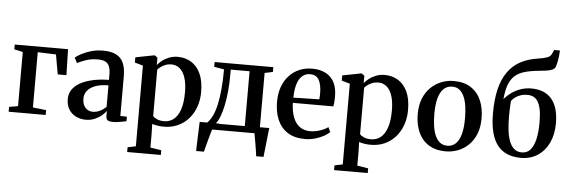

<svg xmlns="http://www.w3.org/2000/svg" viewBox="-61 -1072 4491 1517"><g transform="rotate(5 2184.5 -313.5)"><path d="M26.5 0V-38.5L96.5 -50.5V-480L28 -495V-533H451L456 -327.5H387L359.5 -483.5L214.5 -488.5V-50.5L320 -38.5V0Z M638 10Q596.5 10 561.2 -7Q526 -24 504.5 -57.5Q483 -91 483 -141Q483 -189 510 -223Q537 -257 581.8 -278Q626.5 -299 681.8 -309.2Q737 -319.5 794 -319.5V-361.5Q794 -399.5 785.2 -424Q776.5 -448.5 754.5 -460.8Q732.5 -473 693 -473Q639 -473 597.2 -458Q555.5 -443 530.5 -430L509 -471.5Q523 -484 554.8 -501.5Q586.5 -519 631 -532.5Q675.5 -546 727.5 -546Q792.5 -546 832.2 -525.8Q872 -505.5 890.2 -463.8Q908.5 -422 908.5 -357V-44L960.5 -42V-6.5Q949.5 -4 931.8 -0.5Q914 3 893.8 5.8Q873.5 8.5 854.5 8.5Q825.5 8.5 812.2 0Q799 -8.5 799 -37V-74Q788.5 -58.5 766 -38.8Q743.5 -19 711.2 -4.5Q679 10 638 10ZM690 -57.5Q716.5 -57.5 744.8 -71Q773 -84.5 794 -106V-276.5Q733 -276 691 -260.5Q649 -245 627.5 -218Q606 -191 606 -155Q606 -123.5 617 -101.5Q628 -79.5 647 -68.5Q666 -57.5 690 -57.5Z M987 235.5V198L1051.5 184.5V-455.5L986 -474V-515.5L1130 -543.5H1140.5L1160.5 -527L1160 -469Q1172 -485 1194.8 -503.5Q1217.5 -522 1249.5 -535.2Q1281.5 -548.5 1320.5 -548.5Q1380 -548.5 1427 -520Q1474 -491.5 1501 -433.8Q1528 -376 1528 -287Q1528 -223.5 1508.5 -169Q1489 -114.5 1453.2 -74.2Q1417.5 -34 1368 -11.5Q1318.5 11 1258 11Q1231.5 11 1205.2 6.8Q1179 2.5 1165 -3L1167 77.5V184.5L1254 198V235.5ZM1256 -32.5Q1299.5 -32.5 1332 -58.2Q1364.5 -84 1382.8 -137.2Q1401 -190.5 1401 -273Q1401 -329.5 1391.2 -369.8Q1381.5 -410 1364.2 -435.2Q1347 -460.5 1324.5 -472.5Q1302 -484.5 1276 -484.5Q1249.5 -484.5 1228.2 -476Q1207 -467.5 1191.2 -455.8Q1175.5 -444 1167 -434V-66Q1175 -54 1199.2 -43.2Q1223.5 -32.5 1256 -32.5Z M1576.5 0V-46.5L1593 -48.5Q1618 -70 1636.8 -108.5Q1655.5 -147 1667.8 -201.8Q1680 -256.5 1686.2 -326.8Q1692.5 -397 1692.5 -481.5L1613.5 -495V-533H2079V-495L2014.5 -481.5V0ZM1663.5 -49.5H1895V-484.5H1745.5V-440.5Q1745.5 -370 1739.2 -307.5Q1733 -245 1721.8 -193.8Q1710.5 -142.5 1695.8 -105.5Q1681 -68.5 1663.5 -49.5ZM1529 180Q1530 146 1531.2 107.5Q1532.5 69 1534 28.5Q1535.5 -12 1537 -51.5H1694L1641.5 -4Q1636.5 10.5 1629.5 35.2Q1622.5 60 1615 88Q1607.5 116 1601 140.8Q1594.5 165.5 1591 180ZM2005.5 180Q2003 160 1999.2 135Q1995.5 110 1991 84.5Q1986.5 59 1982.5 36.5Q1978.5 14 1976 -1L1941 -51H2089Q2086.5 -32 2084 -8.5Q2081.5 15 2078.8 40.5Q2076 66 2073.2 91.2Q2070.5 116.5 2068 139.5Q2065.5 162.5 2063.5 180Z M2378 11Q2295 11 2240.5 -23.2Q2186 -57.5 2159 -119.5Q2132 -181.5 2132 -263.5Q2132 -330 2151.2 -382.5Q2170.5 -435 2205 -472Q2239.5 -509 2285.5 -528.5Q2331.5 -548 2385 -548Q2478.5 -548 2530.5 -498.2Q2582.5 -448.5 2584.5 -355Q2585 -323.5 2583.2 -302Q2581.5 -280.5 2578 -265.5H2257.5Q2258.5 -218 2268.5 -179.2Q2278.5 -140.5 2297.5 -112.5Q2316.5 -84.5 2345.5 -69.5Q2374.5 -54.5 2413 -54.5Q2452 -54.5 2492 -68Q2532 -81.5 2554 -99L2571.5 -61.5Q2555 -44 2524.8 -27.5Q2494.5 -11 2456.2 0Q2418 11 2378 11ZM2257.5 -307 2463 -311.5Q2464.5 -322.5 2465 -334.8Q2465.5 -347 2465.5 -358.5Q2465.5 -425 2444.8 -464Q2424 -503 2373.5 -503Q2347.5 -503 2326.8 -491.2Q2306 -479.5 2290.8 -455.8Q2275.5 -432 2267 -395Q2258.5 -358 2257.5 -307Z M2628 235.5V198L2692.5 184.5V-455.5L2627 -474V-515.5L2771 -543.5H2781.5L2801.5 -527L2801 -469Q2813 -485 2835.8 -503.5Q2858.5 -522 2890.5 -535.2Q2922.5 -548.5 2961.5 -548.5Q3021 -548.5 3068 -520Q3115 -491.5 3142 -433.8Q3169 -376 3169 -287Q3169 -223.5 3149.5 -169Q3130 -114.5 3094.2 -74.2Q3058.5 -34 3009 -11.5Q2959.5 11 2899 11Q2872.5 11 2846.2 6.8Q2820 2.5 2806 -3L2808 77.5V184.5L2895 198V235.5ZM2897 -32.5Q2940.5 -32.5 2973 -58.2Q3005.5 -84 3023.8 -137.2Q3042 -190.5 3042 -273Q3042 -329.5 3032.2 -369.8Q3022.5 -410 3005.2 -435.2Q2988 -460.5 2965.5 -472.5Q2943 -484.5 2917 -484.5Q2890.5 -484.5 2869.2 -476Q2848 -467.5 2832.2 -455.8Q2816.5 -444 2808 -434V-66Q2816 -54 2840.2 -43.2Q2864.5 -32.5 2897 -32.5Z M3248 -264Q3248 -334.5 3269.5 -387.5Q3291 -440.5 3328.2 -476.2Q3365.5 -512 3412 -530.2Q3458.5 -548.5 3508.5 -548.5Q3591.5 -548.5 3645.8 -513Q3700 -477.5 3726.8 -415.5Q3753.5 -353.5 3753.5 -273Q3753.5 -202.5 3732 -149.2Q3710.5 -96 3673.5 -60.2Q3636.5 -24.5 3590 -6.8Q3543.5 11 3493.5 11Q3431.5 11 3385.5 -9Q3339.5 -29 3309 -66Q3278.5 -103 3263.2 -153.5Q3248 -204 3248 -264ZM3502 -34.5Q3541 -34.5 3568 -59.5Q3595 -84.5 3609 -135Q3623 -185.5 3623 -262Q3623 -313 3616.8 -356.8Q3610.5 -400.5 3596.2 -433.2Q3582 -466 3558.8 -484.5Q3535.5 -503 3502 -503Q3462 -503 3434.5 -478Q3407 -453 3392.8 -402.8Q3378.5 -352.5 3378.5 -275Q3378.5 -224 3385 -180Q3391.5 -136 3406.2 -103.2Q3421 -70.5 3444.5 -52.5Q3468 -34.5 3502 -34.5Z M4089 10.5Q4028 10.5 3981.2 -9Q3934.5 -28.5 3903 -68.8Q3871.5 -109 3855.5 -171.8Q3839.5 -234.5 3839.5 -321.5Q3839.5 -430 3858.8 -511Q3878 -592 3917 -648.2Q3956 -704.5 4015.2 -737.8Q4074.5 -771 4154.5 -782.5Q4201.5 -789.5 4228.2 -799.2Q4255 -809 4263.5 -830.5L4277.5 -861.5H4323.5Q4323 -838.5 4320.2 -815Q4317.5 -791.5 4312.8 -769.5Q4308 -747.5 4302 -729Q4294.5 -714 4277.2 -706.2Q4260 -698.5 4234.5 -694.5Q4209 -690.5 4176 -687.5Q4108 -681.5 4060.5 -667.8Q4013 -654 3982.8 -627.2Q3952.5 -600.5 3935.5 -555.2Q3918.5 -510 3912 -440.5Q3936 -468.5 3968 -491.8Q4000 -515 4039.8 -529Q4079.5 -543 4125.5 -543Q4176 -543 4215.8 -527.8Q4255.5 -512.5 4283.8 -481Q4312 -449.5 4327 -400.8Q4342 -352 4342 -285Q4342 -197 4310.5 -130.5Q4279 -64 4222.2 -26.8Q4165.5 10.5 4089 10.5ZM4093 -33Q4135 -33 4161.2 -63.5Q4187.5 -94 4200 -149.5Q4212.5 -205 4212.5 -280Q4212.5 -340.5 4204.8 -381Q4197 -421.5 4182.2 -445.5Q4167.5 -469.5 4146.2 -479.8Q4125 -490 4097.5 -490Q4068 -490 4043.2 -481.2Q4018.5 -472.5 4000.8 -459Q3983 -445.5 3973 -431Q3971 -411.5 3970 -391.5Q3969 -371.5 3968.5 -350.2Q3968 -329 3968 -305.5Q3968 -250.5 3973.5 -201.2Q3979 -152 3992.8 -114.2Q4006.5 -76.5 4031 -54.8Q4055.5 -33 4093 -33Z"/></g></svg>

Font: Merriweather 72pt SemiBold
Style: Regular
Weight: 600
Version: Version 2.100